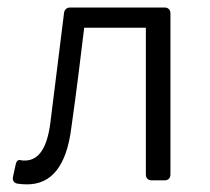

<svg xmlns="http://www.w3.org/2000/svg" viewBox="-20 -480 560 511"><path d="M26.4 8.8C34.2 9.8 42 10.7 51.8 10.7C117.2 10.7 157.2 -38.1 169.9 -140.6C182.6 -229.5 193.4 -317.4 204.1 -406.2H368.2V-15.6C368.2 -5.9 374 0 383.8 0H418C427.7 0 433.6 -5.9 433.6 -15.6V-444.3C433.6 -454.1 427.7 -460 418 -460H167C157.2 -460 151.4 -454.1 150.4 -445.3L114.3 -155.3C105.5 -84 82 -52.7 45.9 -52.7C42 -52.7 39.1 -52.7 35.2 -53.7C28.3 -55.7 23.4 -51.8 21.5 -41L14.6 -9.8C12.7 0 16.6 6.8 26.4 8.8Z"/></svg>

Font: Ed Sans Neue Light
Style: Regular
Weight: 300
Designer: Stephen Hutchings
Version: Version 1.004;PS 001.004;hotconv 1.0.88;makeotf.lib2.5.64775